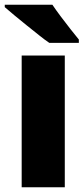

<svg xmlns="http://www.w3.org/2000/svg" viewBox="-30 -786 354 806"><path d="M242 0H61V-553H242ZM190 -766Q204 -745 225 -717Q246 -689 266.5 -663Q287 -637 301 -620V-606H177Q159 -618 134 -638Q109 -658 81.5 -680Q54 -702 29.5 -722.5Q5 -743 -10 -756V-766Z"/></svg>

Font: Noto Sans Bengali SemiCondensed Black
Style: Regular
Weight: 900
Width: 4
Designer: Joana Ranito - Universal Thirst; Jelle Bosma - Monotype Design Team
Foundry: Universal Thirst ehf.
Version: Version 3.000; ttfautohint (v1.8.4.7-5d5b)